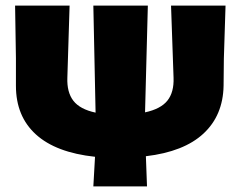

<svg xmlns="http://www.w3.org/2000/svg" viewBox="-20 -667 859 687"><path d="M787 -647 781 -457 780 -360Q778 -254 708 -189Q638 -124 502 -108L506 0H314L320 -106Q180 -121 108.5 -186Q37 -251 37 -360V-459L34 -647H229L221 -389Q219 -337 242.5 -306.5Q266 -276 322 -264L314 -647H509L499 -265Q555 -277 579 -307Q603 -337 601 -389L592 -647Z"/></svg>

Font: Luna Sans Black
Style: Regular
Weight: 900
Designer: Juan Pablo del Peral
Foundry: Huerta Tipografica
Version: Version 2.001; ttfautohint (v1.5)